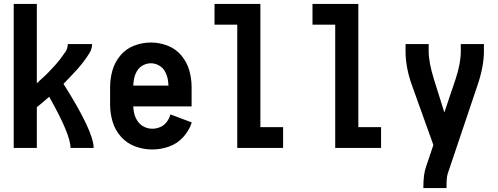

<svg xmlns="http://www.w3.org/2000/svg" viewBox="-20 -755 2540 980"><path d="M50 0V-735H168V-330Q182 -343 195 -355Q212 -370 227.5 -386Q243 -402 258 -418.5Q273 -435 286.5 -452.5Q300 -470 313 -489Q326 -508 326 -530H450Q450 -505 436 -483Q422 -461 407 -441Q392 -421 375.5 -402.5Q359 -384 341.5 -366Q324 -348 307 -330L304 -327Q458 -84 458 0H340Q340 -69 231 -261Q213 -245 195 -230Q182 -219 168 -208V0Z M757 8Q713 8 670.5 -7.5Q628 -23 598 -56.5Q568 -90 555 -133Q542 -176 542 -220V-310Q542 -354 554 -396Q566 -438 594.5 -472Q623 -506 664.5 -522Q706 -538 750 -538Q794 -538 835.5 -522Q877 -506 905.5 -472Q934 -438 946 -396Q958 -354 958 -310V-212H660Q661 -194 665 -176Q670 -155 682.5 -136.5Q695 -118 715 -108Q735 -98 757 -98Q778 -98 798 -106.5Q818 -115 831 -132.5Q844 -150 850 -171L959 -130Q945 -88 915 -55Q885 -22 843 -7Q801 8 757 8ZM660 -318H840Q839 -335 836 -352Q832 -373 821 -392Q810 -411 790.5 -421.5Q771 -432 750 -432Q729 -432 709.5 -421.5Q690 -411 679 -392Q668 -373 664 -352Q661 -335 660 -318Z M1191 0V-629H1075V-735H1309V-106H1425V0Z M1691 0V-629H1575V-735H1809V-106H1925V0Z M2141 205V198Q2141 135 2154 98L2192 -15L2084 -316Q2050 -409 2050 -493V-530H2168V-493Q2168 -437 2195 -350L2248 -181L2305 -350Q2332 -431 2332 -493V-530H2450V-493Q2450 -415 2416 -316L2265 132Q2259 151 2259 198V205Z"/></svg>

Font: Iosevka SS01
Style: Bold
Weight: 700
Monospace: yes
Designer: Belleve Invis
Foundry: Belleve Invis
Version: 2.3.3; ttfautohint (v1.8.3)